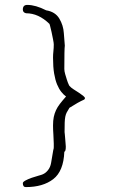

<svg xmlns="http://www.w3.org/2000/svg" viewBox="-20 -665 460 782"><path d="M322 -259Q299 -249 263 -226Q256 -215 252 -207.5Q248 -200 246 -190Q244 -180 243.5 -165.5Q243 -151 243 -127Q243 -126 244 -118Q245 -110 245.5 -100.5Q246 -91 247 -81.5Q248 -72 248 -68Q248 -48 242 -47Q239 32 197 64.5Q155 97 85 97Q73 97 73 81Q73 76 84 70Q95 64 109.5 59Q124 54 137 50.5Q150 47 154 45Q166 40 175.5 28Q185 16 188 -1L197 -54Q199 -59 199 -65.5Q199 -72 199 -80Q199 -94 197.5 -115.5Q196 -137 196 -154Q196 -174 199 -188.5Q202 -203 208 -216Q214 -229 224 -242Q234 -255 249 -272Q239 -279 229.5 -291Q220 -303 212.5 -321Q205 -339 200.5 -365.5Q196 -392 196 -430Q196 -443 197.5 -456.5Q199 -470 199 -484Q199 -490 196 -505Q193 -520 190 -534.5Q187 -549 184 -559.5Q181 -570 181 -568Q137 -611 86 -611Q73 -614 73 -626Q73 -645 91 -645Q125 -645 168 -623Q205 -617 221.5 -589.5Q238 -562 240 -530L244 -479Q243 -473 242.5 -449.5Q242 -426 242 -384Q242 -375 245.5 -363Q249 -351 252.5 -340Q256 -329 259.5 -321.5Q263 -314 263 -315Q269 -308 280 -301Q291 -294 301 -287.5Q311 -281 318.5 -275Q326 -269 326 -265Q326 -261 322 -259Z"/></svg>

Font: Gaegu Light
Style: Regular
Weight: 300
Designer: JIKJI
Foundry: JIKJI
Version: Version 1.00